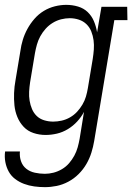

<svg xmlns="http://www.w3.org/2000/svg" viewBox="-21 -548 545 791"><path d="M164 223Q142 223 120 220Q98 217 78 209.5Q58 202 41.5 189.5Q25 177 15 159Q5 141 1 119.5Q-3 98 0 76H61Q59 97 65.5 116Q72 135 87 147Q102 159 122.5 163.5Q143 168 164 168Q181 168 199 163.5Q217 159 234 149Q251 139 263.5 124.5Q276 110 285 93.5Q294 77 299 59Q304 41 307 24L325 -87Q314 -66 297 -47.5Q280 -29 258.5 -16Q237 -3 213.5 2.5Q190 8 167 8Q141 8 117 0Q93 -8 76.5 -25.5Q60 -43 50.5 -66Q41 -89 38.5 -114Q36 -139 37 -165Q38 -191 43 -218L63 -338Q66 -361 73 -384Q80 -407 92 -429Q104 -451 121 -470.5Q138 -490 159.5 -503Q181 -516 205 -522Q229 -528 252 -528Q277 -528 300.5 -521Q324 -514 340.5 -498Q357 -482 366 -460.5Q375 -439 379 -415L397 -520H503L504 -465H450L367 33Q363 57 355.5 81Q348 105 335 127.5Q322 150 303 169Q284 188 260.5 200.5Q237 213 212.5 218Q188 223 164 223ZM198 -47Q215 -47 233 -51Q251 -55 267.5 -64.5Q284 -74 296.5 -87.5Q309 -101 318.5 -117Q328 -133 333 -150Q338 -167 341 -185L361 -305Q364 -324 365.5 -343.5Q367 -363 364.5 -382Q362 -401 355 -418.5Q348 -436 335 -448.5Q322 -461 304 -467Q286 -473 266 -473Q249 -473 231 -468.5Q213 -464 196.5 -454Q180 -444 167 -429.5Q154 -415 145 -398.5Q136 -382 131 -364Q126 -346 123 -329L103 -209Q100 -189 99 -170Q98 -151 101 -133Q104 -115 111 -98.5Q118 -82 130.5 -70Q143 -58 161 -52.5Q179 -47 198 -47Z"/></svg>

Font: Iosevka Curly Slab Light
Style: Italic
Weight: 300
Italic angle: -9°
Monospace: yes
Designer: Belleve Invis
Foundry: Belleve Invis
Version: Version 22.1.2; ttfautohint (v1.8.4)